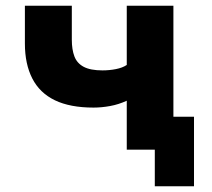

<svg xmlns="http://www.w3.org/2000/svg" viewBox="-20 -523 741 671"><path d="M521 128V0H425V-115H658V128ZM423 0V-171Q395 -158 365 -152.5Q335 -147 307 -147Q225 -147 172 -172.5Q119 -198 93 -248.5Q67 -299 67 -371V-503H231V-384Q231 -350 240 -326Q249 -302 272.5 -289.5Q296 -277 338 -277Q362 -277 385 -281.5Q408 -286 423 -296V-503H586V0Z"/></svg>

Font: Nunito Sans 7pt ExtraBold
Style: Regular
Weight: 800
Designer: Vernon Adams
Foundry: Vernon Adams
Version: Version 3.101;gftools[0.9.27]